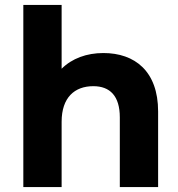

<svg xmlns="http://www.w3.org/2000/svg" viewBox="-20 -762 725 782"><path d="M401 -546C333 -546 273 -524 231 -482V-742H75V0H231V-266C231 -365 284 -411 360 -411C428 -411 468 -371 468 -284V0H624V-308C624 -472 529 -546 401 -546Z"/></svg>

Font: AWKNG-Font
Style: Bold
Weight: 700
Designer: Awakening Church
Foundry: Awakening Church
Version: Version 1.700;PS 001.700;hotconv 1.0.88;makeotf.lib2.5.64775